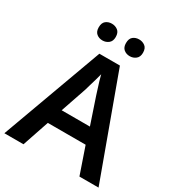

<svg xmlns="http://www.w3.org/2000/svg" viewBox="-211 -1050 1094 1183"><g transform="rotate(30 335.5 -458.0)"><path d="M534 0 469 -189H200L136 0H0L262 -717H408L670 0ZM374 -483Q370 -497 362 -521Q354 -545 346.5 -570.5Q339 -596 335 -613Q330 -593 322.5 -567Q315 -541 308 -518Q301 -495 298 -483L235 -299H436ZM177 -856Q177 -888 194.5 -902Q212 -916 237 -916Q261 -916 279.5 -902Q298 -888 298 -856Q298 -826 279.5 -811.5Q261 -797 237 -797Q212 -797 194.5 -811.5Q177 -826 177 -856ZM371 -856Q371 -888 388.5 -902Q406 -916 431 -916Q455 -916 473.5 -902Q492 -888 492 -856Q492 -826 473.5 -811.5Q455 -797 431 -797Q406 -797 388.5 -811.5Q371 -826 371 -856Z"/></g></svg>

Font: Noto Sans SemiBold
Style: Regular
Weight: 600
Designer: Monotype Design Team
Foundry: Monotype Imaging Inc.
Version: Version 2.007